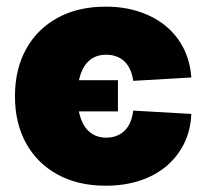

<svg xmlns="http://www.w3.org/2000/svg" viewBox="-20 -559 633 589"><path d="M304.2 10.7Q219.2 10.7 156.5 -23.7Q93.8 -58.1 59.8 -119.9Q25.9 -181.6 25.9 -263.7Q25.9 -346.2 59.8 -408Q93.8 -469.7 156.5 -504.2Q219.2 -538.6 304.2 -538.6Q360.8 -538.6 407.7 -522.9Q454.6 -507.3 489 -478.8Q523.4 -450.2 543.5 -410.2Q563.5 -370.1 566.9 -321.3L388.7 -311Q386.2 -329.6 379.6 -344.5Q373 -359.4 362.5 -369.9Q352.1 -380.4 337.6 -385.7Q323.2 -391.1 305.7 -391.1Q277.3 -391.1 257.6 -376.2Q237.8 -361.3 227.8 -333Q217.8 -304.7 217.8 -264.2Q217.8 -224.1 227.8 -195.6Q237.8 -167 257.8 -151.9Q277.8 -136.7 305.7 -136.7Q323.2 -136.7 337.6 -142.3Q352.1 -147.9 362.8 -158.7Q373.5 -169.4 379.9 -184.8Q386.2 -200.2 388.7 -219.7L566.9 -209.5Q564.9 -159.7 545.2 -119.4Q525.4 -79.1 491 -49.8Q456.5 -20.5 409.2 -4.9Q361.8 10.7 304.2 10.7ZM212.9 -217.3V-313H341.8V-217.3Z"/></svg>

Font: Inter 24pt Black
Style: Regular
Weight: 900
Designer: Rasmus Andersson
Foundry: rsms
Version: Version 4.001;git-66647c0bb